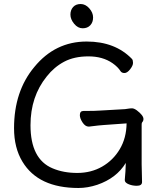

<svg xmlns="http://www.w3.org/2000/svg" viewBox="-20 -920 792 957"><path d="M425 -878.5Q444 -857 444 -833Q444 -809 430 -794Q416 -779 392 -779Q368 -779 349.5 -801.5Q331 -824 331 -847Q331 -870 344.5 -885Q358 -900 382 -900Q406 -900 425 -878.5ZM688 -13Q688 6 662 6Q641 6 623 -1Q602 -9 602 -22V-23V-24Q606 -65 607 -108Q561 -32 465 1Q417 17 371 17Q171 17 92 -114Q50 -183 50 -281Q50 -465 151 -586Q255 -713 412 -713Q554 -713 638 -626Q643 -620 643 -606.5Q643 -593 628.5 -574.5Q614 -556 600.5 -556Q587 -556 581 -565Q568 -586 541 -605Q492 -639 421 -639Q350 -639 300 -612.5Q250 -586 213 -539Q132 -439 132 -296Q132 -127 242 -81Q296 -58 365 -58Q434 -58 489 -89.5Q544 -121 577 -176.5Q610 -232 611 -305L499 -297Q479 -296 424 -289H422Q405 -289 391.5 -309.5Q378 -330 378 -346Q378 -367 396 -367H410Q454 -367 480 -369L603 -376Q611 -377 620 -378.5Q629 -380 638.5 -380Q648 -380 662 -370Q695 -345 695 -327Q695 -317 689 -311Q686 -308 686 -299V-101Q686 -93 687 -58Q688 -23 688 -13Z"/></svg>

Font: Moon Stars Kai
Style: Bold
Weight: 700
Designer: GuiWonder
Version: Version 1.101